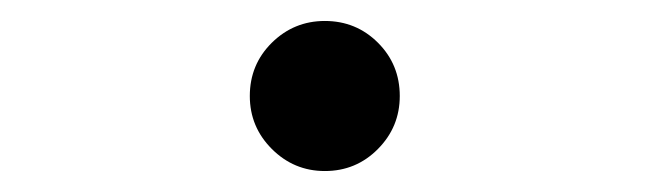

<svg xmlns="http://www.w3.org/2000/svg" viewBox="-20 -155 626 185"><path d="M293 9.8Q263.2 9.8 241.9 -11.5Q220.7 -32.7 220.7 -62.5Q220.7 -92.8 241.9 -113.8Q263.2 -134.8 293 -134.8Q323.2 -134.8 344.2 -113.8Q365.2 -92.8 365.2 -62.5Q365.2 -32.7 344.2 -11.5Q323.2 9.8 293 9.8Z"/></svg>

Font: Caskaydia Cove
Style: Regular
Weight: 400
Monospace: yes
Designer: Aaron Bell
Foundry: Saja Typeworks
Version: Version 4.300; ttfautohint (v1.8.3)